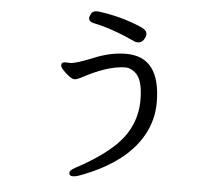

<svg xmlns="http://www.w3.org/2000/svg" viewBox="-56 -823 1112 958"><g transform="rotate(5 500.0 -343.5)"><path d="M342.8 71.8Q324.2 71.8 324.2 56.2Q324.2 43 351.1 28.8Q477.1 -38.1 549.8 -108.9Q646 -205.1 646 -336.9Q646 -441.9 605 -473.1Q581.1 -492.2 559.1 -492.2Q469.2 -492.2 338.9 -420.9Q318.8 -411.1 309.1 -411.1Q297.9 -411.1 280.5 -424.1Q263.2 -437 250 -451.9Q236.8 -466.8 236.8 -475.1Q236.8 -491.2 256.8 -491.2L279.8 -490.2Q308.1 -490.2 393.1 -525.1Q478 -560.1 555.2 -560.1Q728 -560.1 728 -331.1Q728 -255.9 696.8 -189Q620.1 -24.9 373 65.9Q356.9 71.8 342.8 71.8ZM606.9 -622.1Q601.1 -622.1 594.2 -624Q472.2 -680.2 380.9 -698.2Q355 -704.1 355 -723.1Q355 -728 362.1 -743.4Q369.1 -758.8 394 -758.8Q511.2 -745.1 617.2 -699.2Q647 -686 647 -666Q647 -654.8 637 -638.4Q627 -622.1 606.9 -622.1Z"/></g></svg>

Font: LXGW WenKai Mono GB Screen
Style: Regular
Weight: 400
Monospace: yes
Designer: LXGW / Fontworks Inc.
Foundry: LXGW / Fontworks Inc.
Version: Version 1.510;January 18,2025